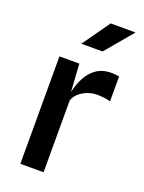

<svg xmlns="http://www.w3.org/2000/svg" viewBox="-147 -847 687 917"><g transform="rotate(20 196.5 -389.0)"><path d="M76 0V-546H177L186 -405Q194 -443 211.8 -478Q229.5 -513 260.2 -535Q291 -557 338 -557Q359 -557 376.5 -552.5V-426.5Q359 -432 340 -433.8Q321 -435.5 305 -435.5Q285.5 -435.5 263 -427.8Q240.5 -420 221.5 -404.5Q202.5 -389 194 -366V0ZM153.5 -638.5 252 -777.5H378.5L261.5 -638.5Z"/></g></svg>

Font: Spline Sans Medium
Style: Regular
Weight: 500
Designer: Eben Sorkin, Mirko Velimirovic
Foundry: Sorkin Type
Version: Version 1.000; ttfautohint (v1.8.3)